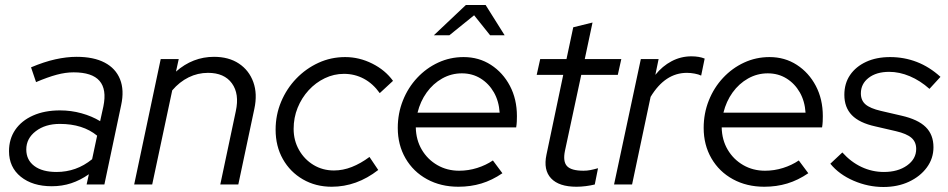

<svg xmlns="http://www.w3.org/2000/svg" viewBox="-20 -737 3788 767"><path d="M187 7Q110 7 63 -31Q16 -69 16 -133Q16 -182 41 -218.5Q66 -255 112 -275.5Q158 -296 220 -296Q264 -296 305.5 -284.5Q347 -273 380 -253L393 -312Q407 -380 377.5 -414Q348 -448 274 -448Q242 -448 206.5 -438.5Q171 -429 124 -409L104 -468Q156 -490 201 -500Q246 -510 286 -510Q354 -510 398 -487Q442 -464 459.5 -420.5Q477 -377 464 -317L397 0H326L335 -41Q301 -17 264.5 -5Q228 7 187 7ZM206 -50Q245 -50 280.5 -62.5Q316 -75 348 -101L368 -195Q311 -242 219 -242Q161 -242 123 -213Q85 -184 85 -140Q85 -98 117 -74Q149 -50 206 -50Z M516 0 622 -501H694L683 -451Q750 -510 835 -510Q894 -510 934.5 -483Q975 -456 992 -409Q1009 -362 996 -302L932 0H860L922 -293Q937 -362 906.5 -404Q876 -446 811 -446Q770 -446 733.5 -428Q697 -410 668 -376L588 0Z M1305 9Q1241 9 1190 -20.5Q1139 -50 1110 -101.5Q1081 -153 1081 -219Q1081 -278 1103 -330.5Q1125 -383 1163.5 -423Q1202 -463 1252 -486Q1302 -509 1359 -509Q1415 -509 1467 -483Q1519 -457 1550 -414L1497 -365Q1470 -403 1433.5 -422.5Q1397 -442 1354 -442Q1314 -442 1277.5 -424.5Q1241 -407 1213 -376.5Q1185 -346 1169 -306.5Q1153 -267 1153 -222Q1153 -176 1174.5 -138Q1196 -100 1232.5 -78Q1269 -56 1314 -56Q1350 -56 1385.5 -70Q1421 -84 1456 -110L1491 -58Q1405 9 1305 9Z M1811 9Q1741 9 1686 -21Q1631 -51 1600 -104.5Q1569 -158 1569 -226Q1569 -284 1589.5 -335.5Q1610 -387 1646.5 -426Q1683 -465 1730.5 -487Q1778 -509 1832 -509Q1893 -509 1941 -478Q1989 -447 2017 -394Q2045 -341 2045 -273Q2045 -263 2044.5 -251.5Q2044 -240 2042 -228H1641Q1642 -178 1665 -139Q1688 -100 1727 -77.5Q1766 -55 1814 -55Q1851 -55 1886 -66Q1921 -77 1949 -96L1987 -45Q1946 -17 1903 -4Q1860 9 1811 9ZM1648 -287H1976Q1973 -333 1953 -368Q1933 -403 1900 -423.5Q1867 -444 1825 -444Q1783 -444 1746.5 -423.5Q1710 -403 1684.5 -367.5Q1659 -332 1648 -287ZM1713 -596 1841 -717H1920L1996 -596H1938L1874 -676L1775 -596Z M2283 9Q2213 9 2181.5 -24.5Q2150 -58 2163 -119L2230 -438H2124L2138 -501H2243L2270 -628L2347 -647L2316 -501H2462L2448 -438H2302L2237 -135Q2228 -92 2245 -73.5Q2262 -55 2311 -55Q2325 -55 2338 -57.5Q2351 -60 2369 -65L2356 0Q2340 4 2320.5 6.5Q2301 9 2283 9Z M2433 0 2540 -501H2611L2598 -438Q2626 -473 2663 -492.5Q2700 -512 2742 -512Q2773 -512 2795 -503L2781 -435Q2771 -440 2755 -443Q2739 -446 2724 -446Q2637 -446 2579 -350L2505 0Z M3033 9Q2963 9 2908 -21Q2853 -51 2822 -104.5Q2791 -158 2791 -226Q2791 -284 2811.5 -335.5Q2832 -387 2868.5 -426Q2905 -465 2952.5 -487Q3000 -509 3054 -509Q3115 -509 3163 -478Q3211 -447 3239 -394Q3267 -341 3267 -273Q3267 -263 3266.5 -251.5Q3266 -240 3264 -228H2863Q2864 -178 2887 -139Q2910 -100 2949 -77.5Q2988 -55 3036 -55Q3073 -55 3108 -66Q3143 -77 3171 -96L3209 -45Q3168 -17 3125 -4Q3082 9 3033 9ZM2870 -287H3198Q3195 -333 3175 -368Q3155 -403 3122 -423.5Q3089 -444 3047 -444Q3005 -444 2968.5 -423.5Q2932 -403 2906.5 -367.5Q2881 -332 2870 -287Z M3509 10Q3448 10 3390 -15Q3332 -40 3297 -83L3345 -128Q3379 -90 3421.5 -70Q3464 -50 3511 -50Q3567 -50 3603.5 -76Q3640 -102 3640 -142Q3640 -170 3621 -186.5Q3602 -203 3559 -213L3477 -232Q3413 -246 3383 -277Q3353 -308 3353 -358Q3353 -404 3376 -437.5Q3399 -471 3440 -490Q3481 -509 3536 -509Q3592 -509 3642.5 -489.5Q3693 -470 3737 -430L3693 -382Q3656 -415 3614.5 -432.5Q3573 -450 3532 -450Q3481 -450 3450 -426Q3419 -402 3419 -364Q3419 -336 3437.5 -320Q3456 -304 3499 -294L3581 -275Q3647 -260 3678 -229.5Q3709 -199 3709 -149Q3709 -104 3682.5 -68Q3656 -32 3611 -11Q3566 10 3509 10Z"/></svg>

Font: Red Hat Display
Style: Italic
Weight: 300
Italic angle: -12°
Designer: Pentagram, MCKL
Foundry: Pentagram, MCKL
Version: Version 1.023